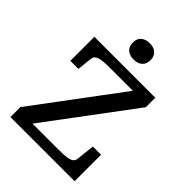

<svg xmlns="http://www.w3.org/2000/svg" viewBox="-258 -1048 1174 1174"><g transform="rotate(45 329.0 -461.0)"><path d="M264 -643Q235 -643 213 -641Q191 -639 176.5 -634Q162 -629 155 -621Q148 -613 146 -599L136 -502H66V-710H593V-628L141 -23L122 -67H399Q441 -67 467.5 -70.5Q494 -74 506.5 -83.5Q519 -93 521 -111L534 -229H605V0H50V-86L489 -674L511 -643ZM334 -781Q299 -781 278 -799Q257 -817 257 -852Q257 -886 278 -904Q299 -922 334 -922Q368 -922 389 -904Q410 -886 410 -852Q410 -817 389 -799Q368 -781 334 -781Z"/></g></svg>

Font: Roboto Serif Medium
Style: Regular
Weight: 500
Designer: Greg Gazdowicz
Foundry: Commercial Type
Version: Version 1.008